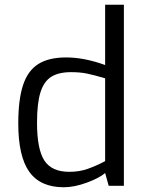

<svg xmlns="http://www.w3.org/2000/svg" viewBox="-20 -783 615 809"><path d="M57 -263Q57 -363 77 -424Q97 -485 141 -513Q185 -541 259 -541Q335 -541 423 -509V-763H502V0H438L423 -54Q399 -33 346 -13.5Q293 6 249 6Q150 6 103.5 -59Q57 -124 57 -263ZM423 -104V-453Q376 -467 346.5 -473Q317 -479 280 -479Q227 -479 196 -459.5Q165 -440 150.5 -394Q136 -348 136 -266Q136 -154 167 -106.5Q198 -59 272 -59Q314 -59 349.5 -71.5Q385 -84 423 -104Z"/></svg>

Font: Exo
Style: Regular
Weight: 400
Designer: Natanael Gama
Foundry: Natanael Gama
Version: Version 1.500; ttfautohint (v1.6)